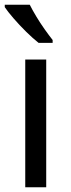

<svg xmlns="http://www.w3.org/2000/svg" viewBox="-21 -786 299 806"><path d="M173 0H85V-536H173ZM104 -766Q115 -744 131.5 -716.5Q148 -689 166.5 -663Q185 -637 200 -618V-606H141Q118 -624 89 -652.5Q60 -681 35.5 -709.5Q11 -738 -1 -756V-766Z"/></svg>

Font: Noto Sans Multani
Style: Regular
Weight: 400
Designer: Monotype Design Team
Foundry: Monotype Imaging Inc.
Version: Version 2.002; ttfautohint (v1.8.4.7-5d5b)